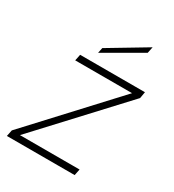

<svg xmlns="http://www.w3.org/2000/svg" viewBox="-171 -799 816 898"><g transform="rotate(30 237.5 -350.0)"><path d="M456 -465 56 -34H378L371 0H5L12 -34L412 -466H105L112 -500H462ZM388 -700 381 -666 180 -550 186 -579Z"/></g></svg>

Font: Albert Sans ExtraLight
Style: Italic
Weight: 250
Italic angle: -11.25°
Designer: Andreas Rasmussen
Foundry: a.Foundry
Version: Version 1.025